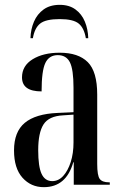

<svg xmlns="http://www.w3.org/2000/svg" viewBox="-20 -764 504 794"><path d="M161 10Q108 10 73 -29Q38 -68 38 -142Q38 -219 82.5 -256Q127 -293 218 -297L284 -300V-401Q284 -477 269 -506.5Q254 -536 219 -536Q183 -536 167.5 -503.5Q152 -471 152 -386Q71 -386 71 -444Q71 -492 115 -519Q159 -546 227 -546Q304 -546 343 -507Q382 -468 382 -373V-86Q382 -38 392.5 -24Q403 -10 431 -10H434V0H285V-93H283Q254 10 161 10ZM196 -15Q222 -15 241.5 -36.5Q261 -58 272.5 -94Q284 -130 284 -175V-290L241 -287Q182 -284 160 -249.5Q138 -215 138 -143Q138 -75 152 -45Q166 -15 196 -15ZM106 -606Q107 -643 120.5 -674.5Q134 -706 160.5 -725Q187 -744 227 -744Q266 -744 292 -725Q318 -706 331 -674.5Q344 -643 345 -606H335Q328 -648 305.5 -666.5Q283 -685 227 -685Q169 -685 146 -666.5Q123 -648 116 -606Z"/></svg>

Font: Noto Serif Display ExtraCondensed Medium
Style: Regular
Weight: 500
Width: 2
Designer: Monotype Design Team
Foundry: Monotype Imaging Inc.
Version: Version 2.009